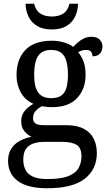

<svg xmlns="http://www.w3.org/2000/svg" viewBox="-20 -763 578 1023"><path d="M231 240Q127 240 75 201.5Q23 163 23 94Q23 55 40.5 28.5Q58 2 86.5 -13Q115 -28 148 -34Q128 -43 110.5 -63.5Q93 -84 93 -116Q93 -146 108.5 -168Q124 -190 158 -210Q115 -228 91.5 -269.5Q68 -311 68 -361Q68 -447 115 -496.5Q162 -546 256 -546Q292 -546 324 -536Q356 -526 370 -513Q380 -524 394 -536.5Q408 -549 426.5 -558Q445 -567 467 -567Q497 -567 511.5 -551.5Q526 -536 526 -515Q526 -494 513.5 -478.5Q501 -463 473 -463Q473 -474 466.5 -485.5Q460 -497 440 -497Q427 -497 417 -494Q407 -491 397 -485Q414 -464 425 -435.5Q436 -407 436 -364Q436 -290 391.5 -241Q347 -192 256 -192Q244 -192 228.5 -193.5Q213 -195 203 -197Q184 -187 170 -172Q156 -157 156 -134Q156 -116 167.5 -106Q179 -96 218 -96H331Q391 -96 427 -76.5Q463 -57 479.5 -23.5Q496 10 496 53Q496 139 431.5 189.5Q367 240 231 240ZM233 191Q305 191 344 175.5Q383 160 398.5 132.5Q414 105 414 70Q414 24 388 8.5Q362 -7 312 -7H214Q186 -7 161 0.5Q136 8 120 28Q104 48 104 88Q104 117 115 140.5Q126 164 154 177.5Q182 191 233 191ZM253 -240Q286 -240 305.5 -253Q325 -266 333.5 -294Q342 -322 342 -365Q342 -410 333 -439.5Q324 -469 304.5 -483Q285 -497 252 -497Q220 -497 200 -482.5Q180 -468 171 -438.5Q162 -409 162 -364Q162 -300 183.5 -270Q205 -240 253 -240ZM256 -606Q209 -606 178 -624.5Q147 -643 132 -674.5Q117 -706 116 -743H162Q170 -707 194.5 -691Q219 -675 256 -675Q293 -675 317.5 -691Q342 -707 350 -743H396Q395 -706 380 -674.5Q365 -643 334.5 -624.5Q304 -606 256 -606Z"/></svg>

Font: Noto Serif Khmer
Style: Regular
Weight: 400
Designer: Danh Hong and the Monotype Design Team
Foundry: Monotype Imaging Inc.
Version: Version 2.003